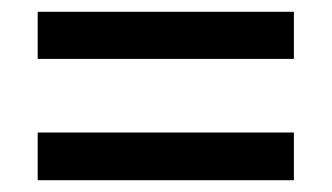

<svg xmlns="http://www.w3.org/2000/svg" viewBox="-20 -515 564 326"><path d="M44 -415V-495H479V-415ZM44 -209V-290H479V-209Z"/></svg>

Font: Noto Sans Malayalam SemiCondensed Medium
Style: Regular
Weight: 500
Width: 4
Designer: Jelle Bosma - Monotype Design Team
Foundry: Monotype Imaging Inc.
Version: Version 2.104; ttfautohint (v1.8.4.7-5d5b)